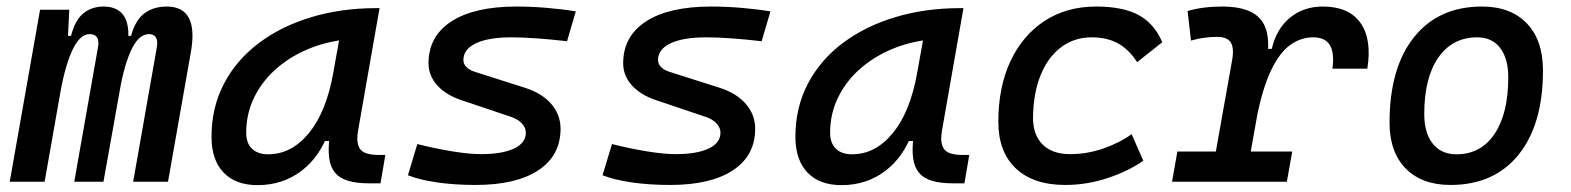

<svg xmlns="http://www.w3.org/2000/svg" viewBox="-20 -547 4728 578"><path d="M188.5 -517.6 182.1 -384.3 114.3 0H9.3L100.6 -517.6ZM203.6 0 274.9 -404.3Q282.2 -444.3 249.5 -444.3Q219.2 -444.3 195.8 -391.6Q172.4 -338.9 157.2 -242.7L168.9 -439H193.8Q206.1 -486.8 231.2 -507.1Q256.3 -527.3 292 -527.3Q337.4 -527.3 355.7 -494.6Q374 -461.9 361.3 -390.6L291.5 0ZM554.7 -390.6 485.8 0H380.9L452.1 -404.3Q455.6 -423.3 449.7 -433.8Q443.8 -444.3 428.2 -444.3Q396 -444.3 372.8 -391.6Q349.6 -338.9 335 -242.7L341.8 -439H374.5Q387.7 -487.3 415.3 -507.3Q442.9 -527.3 481.9 -527.3Q578.6 -527.3 554.7 -390.6Z M755.4 10.3Q689 10.3 652.8 -27.8Q616.7 -65.9 616.7 -135.3Q616.7 -223.1 654.1 -294.7Q691.4 -366.2 758.8 -417Q826.2 -467.8 916.5 -495.1Q1006.8 -522.5 1112.8 -522.5H1122.6L1058.1 -154.8Q1051.3 -115.7 1064.2 -98.1Q1077.1 -80.6 1120.1 -80.6H1140.1L1125.5 4.9H1090.8Q1053.2 4.9 1028.1 -2.7Q1002.9 -10.3 989 -26.6Q975.1 -43 971.2 -69.8Q967.3 -96.7 972.2 -135.3L1000.5 -122.6H943.8L969.7 -150.9Q942.9 -74.2 886.7 -32Q830.6 10.3 755.4 10.3ZM787.1 -82.5Q857.4 -82.5 909.7 -146Q961.9 -209.5 982.9 -325.7L1008.3 -467.3L1047.9 -429.7Q979.5 -426.8 920.2 -404.3Q860.8 -381.8 816.2 -344Q771.5 -306.2 746.3 -256.1Q721.2 -206.1 721.2 -147.5Q721.2 -116.2 738.5 -99.4Q755.9 -82.5 787.1 -82.5Z M1411.6 9.8Q1348.1 9.8 1294.9 2Q1241.7 -5.9 1208 -19.5L1236.3 -113.3Q1293 -99.1 1343 -91.1Q1393.1 -83 1428.2 -83Q1492.2 -83 1527.6 -99.9Q1563 -116.7 1563 -147.5Q1563 -162.6 1551 -175.5Q1539.1 -188.5 1516.6 -195.8L1370.1 -245.1Q1321.8 -261.2 1295.9 -290.5Q1270 -319.8 1270 -356.4Q1270 -438 1339.1 -482.7Q1408.2 -527.3 1534.7 -527.3Q1579.1 -527.3 1625.7 -523.4Q1672.4 -519.5 1713.4 -512.7L1687 -422.9Q1641.1 -428.2 1597.4 -431.4Q1553.7 -434.6 1520 -434.6Q1450.7 -434.6 1412.8 -416.7Q1375 -398.9 1375 -366.2Q1375 -354.5 1384.3 -345Q1393.6 -335.4 1411.6 -330.1L1560.5 -282.7Q1612.3 -266.1 1639.9 -233.6Q1667.5 -201.2 1667.5 -159.2Q1667.5 -78.6 1600.6 -34.4Q1533.7 9.8 1411.6 9.8Z M1997.6 9.8Q1934.1 9.8 1880.9 2Q1827.6 -5.9 1793.9 -19.5L1822.3 -113.3Q1878.9 -99.1 1929 -91.1Q1979 -83 2014.2 -83Q2078.1 -83 2113.5 -99.9Q2148.9 -116.7 2148.9 -147.5Q2148.9 -162.6 2137 -175.5Q2125 -188.5 2102.5 -195.8L1956.1 -245.1Q1907.7 -261.2 1881.8 -290.5Q1856 -319.8 1856 -356.4Q1856 -438 1925 -482.7Q1994.1 -527.3 2120.6 -527.3Q2165 -527.3 2211.7 -523.4Q2258.3 -519.5 2299.3 -512.7L2272.9 -422.9Q2227.1 -428.2 2183.3 -431.4Q2139.6 -434.6 2106 -434.6Q2036.6 -434.6 1998.8 -416.7Q1960.9 -398.9 1960.9 -366.2Q1960.9 -354.5 1970.2 -345Q1979.5 -335.4 1997.6 -330.1L2146.5 -282.7Q2198.2 -266.1 2225.8 -233.6Q2253.4 -201.2 2253.4 -159.2Q2253.4 -78.6 2186.5 -34.4Q2119.6 9.8 1997.6 9.8Z M2513.2 10.3Q2446.8 10.3 2410.6 -27.8Q2374.5 -65.9 2374.5 -135.3Q2374.5 -223.1 2411.9 -294.7Q2449.2 -366.2 2516.6 -417Q2584 -467.8 2674.3 -495.1Q2764.6 -522.5 2870.6 -522.5H2880.4L2815.9 -154.8Q2809.1 -115.7 2822 -98.1Q2835 -80.6 2877.9 -80.6H2897.9L2883.3 4.9H2848.6Q2811 4.9 2785.9 -2.7Q2760.7 -10.3 2746.8 -26.6Q2732.9 -43 2729 -69.8Q2725.1 -96.7 2730 -135.3L2758.3 -122.6H2701.7L2727.5 -150.9Q2700.7 -74.2 2644.5 -32Q2588.4 10.3 2513.2 10.3ZM2544.9 -82.5Q2615.2 -82.5 2667.5 -146Q2719.7 -209.5 2740.7 -325.7L2766.1 -467.3L2805.7 -429.7Q2737.3 -426.8 2678 -404.3Q2618.7 -381.8 2574 -344Q2529.3 -306.2 2504.2 -256.1Q2479 -206.1 2479 -147.5Q2479 -116.2 2496.3 -99.4Q2513.7 -82.5 2544.9 -82.5Z M3201.2 -83Q3252 -83 3300.5 -99.6Q3349.1 -116.2 3386.7 -143.1L3421.9 -63Q3374 -30.3 3312.5 -10.3Q3251 9.8 3187 9.8Q3090.8 9.8 3038.1 -40Q2985.4 -89.8 2985.4 -180.2Q2985.4 -285.2 3022 -363Q3058.6 -440.9 3124.8 -484.1Q3190.9 -527.3 3279.8 -527.3Q3359.9 -527.3 3407.2 -502Q3454.6 -476.6 3479 -419.9L3403.3 -359.9Q3377.9 -398.9 3345.2 -416.7Q3312.5 -434.6 3266.1 -434.6Q3213.4 -434.6 3173.6 -404.3Q3133.8 -374 3112.1 -319.3Q3090.3 -264.6 3089.8 -190.9Q3090.3 -139.6 3119.4 -111.3Q3148.4 -83 3201.2 -83Z M3624 0 3689 -364.7Q3695.8 -402.3 3685.1 -419.2Q3674.3 -436 3644.5 -436Q3603.5 -436 3565.4 -424.8L3555.2 -513.7Q3577.1 -520.5 3603.5 -523.9Q3629.9 -527.3 3660.2 -527.3Q3745.1 -527.3 3776.9 -486.3Q3808.6 -445.3 3792.5 -355L3729 0ZM3508.3 0 3524.4 -90.8H3870.1L3854 0ZM3762.7 -190.4 3787.1 -399.9H3808.6Q3822.8 -460.9 3863.8 -494.1Q3904.8 -527.3 3962.4 -527.3Q4040.5 -527.3 4075.4 -478.3Q4110.4 -429.2 4096.2 -340.3H3991.2Q3997.6 -388.2 3983.4 -411.4Q3969.2 -434.6 3933.1 -434.6Q3896 -434.6 3864 -411.6Q3832 -388.7 3806.4 -335.2Q3780.8 -281.7 3762.7 -190.4Z M4346.7 9.8Q4260.3 9.8 4211.7 -39.8Q4163.1 -89.4 4163.1 -177.7Q4163.1 -342.8 4236.8 -435.1Q4310.5 -527.3 4441.4 -527.3Q4527.8 -527.3 4576.4 -476.6Q4625 -425.8 4625 -335Q4625 -172.4 4551.5 -81.3Q4478 9.8 4346.7 9.8ZM4364.7 -82.5Q4438 -82.5 4479.2 -143.8Q4520.5 -205.1 4520.5 -314Q4520.5 -370.6 4496.1 -402.6Q4471.7 -434.6 4427.2 -434.6Q4352.1 -434.6 4309.8 -373.5Q4267.6 -312.5 4267.6 -203.6Q4267.6 -146.5 4293.2 -114.5Q4318.8 -82.5 4364.7 -82.5Z"/></svg>

Font: Cascadia Code
Style: Italic
Weight: 400
Italic angle: -10°
Designer: Aaron Bell
Foundry: Saja Typeworks
Version: Version 2407.024